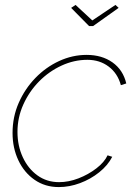

<svg xmlns="http://www.w3.org/2000/svg" viewBox="-20 -750 554 780"><path d="M219 10Q163 10 120.5 -19.5Q78 -49 54.5 -99Q31 -149 31 -210Q31 -275 56 -332Q81 -389 123.5 -433Q166 -477 220 -502Q274 -527 332 -527Q394 -527 437 -496.5Q480 -466 493 -411L471 -404Q458 -452 421.5 -479.5Q385 -507 335 -507Q281 -507 230 -483.5Q179 -460 139 -419.5Q99 -379 75 -326Q51 -273 51 -214Q51 -158 72.5 -111.5Q94 -65 132 -37.5Q170 -10 220 -10Q259 -10 299 -25.5Q339 -41 371.5 -66Q404 -91 417 -119L436 -113Q418 -78 383 -50Q348 -22 305 -6Q262 10 219 10ZM269 -718 287 -730 355 -667 449 -730 462 -718 358 -644H342Z"/></svg>

Font: Raleway Thin
Style: Italic
Weight: 100
Italic angle: -12°
Designer: Matt McInerney, Pablo Impallari, Rodrigo Fuenzalida
Foundry: Matt McInerney, Pablo Impallari, Rodrigo Fuenzalida
Version: Version 4.026